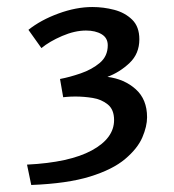

<svg xmlns="http://www.w3.org/2000/svg" viewBox="-20 -951 495 547"><path d="M57 -482Q178 -488 241.5 -522.5Q305 -557 305 -609Q305 -639 287 -653.5Q269 -668 244 -672Q219 -676 195 -676Q181 -676 170.5 -675Q160 -674 160 -674L151 -726Q178 -731 210 -742Q242 -753 264.5 -772Q287 -791 287 -822Q287 -843 269.5 -853.5Q252 -864 225 -864Q193 -864 157 -848.5Q121 -833 98 -814L61 -866Q96 -894 146.5 -912.5Q197 -931 243 -931Q275 -931 305.5 -923Q336 -915 356.5 -895Q377 -875 377 -839Q377 -798 349 -771.5Q321 -745 286 -732Q334 -726 366.5 -697Q399 -668 399 -617Q399 -591 385.5 -559.5Q372 -528 336.5 -498Q301 -468 236.5 -448Q172 -428 69 -424Z"/></svg>

Font: Rosario SemiBold
Style: Regular
Weight: 600
Designer: Hector Gatti
Foundry: Omnibus Type
Version: Version 1.101; ttfautohint (v1.8.1.43-b0c9)